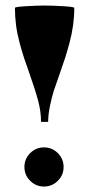

<svg xmlns="http://www.w3.org/2000/svg" viewBox="-20 -676 328 707"><path d="M91.1 -112.1Q112.3 -133.3 142 -133.3Q171.8 -133.3 193 -112.1Q214.2 -90.9 214.2 -61.2Q214.2 -31.5 193 -10.3Q171.8 10.9 142 10.9Q112.3 10.9 91.1 -10.3Q69.9 -31.5 69.9 -61.2Q69.9 -90.9 91.1 -112.1ZM253.5 -646.9Q253.5 -614.9 249.1 -583Q244.8 -551.1 235.8 -517.7Q226.8 -484.3 219.4 -461.8Q212 -439.2 199.7 -403.8Q185.8 -365.4 178.1 -341.6Q170.5 -317.7 163.9 -285.6Q157.3 -253.5 157.3 -227.3H131.1Q131.1 -265.3 120.4 -305.3Q109.7 -345.3 88.7 -404.7Q76 -439.7 68.6 -462.4Q61.2 -485.1 52.2 -518.1Q43.3 -551.1 39.1 -583Q35 -614.9 35 -646.9Q35 -650.8 76.7 -653.2Q118.4 -655.6 144.2 -655.6Q170 -655.6 211.8 -653.2Q253.5 -650.8 253.5 -646.9Z"/></svg>

Font: Wabroye
Style: Medium
Weight: 500
Designer: gluk
Foundry: gluk
Version: Version 0.14